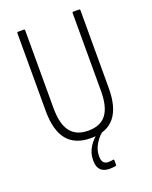

<svg xmlns="http://www.w3.org/2000/svg" viewBox="-156 -739 806 1019"><g transform="rotate(-20 247.0 -230.0)"><path d="M247 8Q157 8 113 -46Q69 -100 69 -210V-649Q69 -655 75 -655H107Q113 -655 113 -649V-209Q113 -120 146 -77Q179 -34 247 -34Q316 -34 348.5 -77Q381 -120 381 -209V-649Q381 -655 387 -655H419Q425 -655 425 -649V-209Q425 -101 381 -46.5Q337 8 247 8ZM284 195Q250 195 233 177.5Q216 160 216 127V119Q216 82 237.5 47.5Q259 13 299 -14L310 -7L311 -1Q286 20 269.5 50Q253 80 253 109V117Q253 138 262.5 148.5Q272 159 290 159Q297 159 303.5 158Q310 157 317 156Q322 155 322 161V186Q322 188 321.5 189.5Q321 191 318 192Q311 193 302 194Q293 195 284 195Z"/></g></svg>

Font: Sofia Sans Condensed Light
Style: Regular
Weight: 300
Designer: Botio Nikoltchev, Ani Petrova
Foundry: lettersoup
Version: Version 4.101